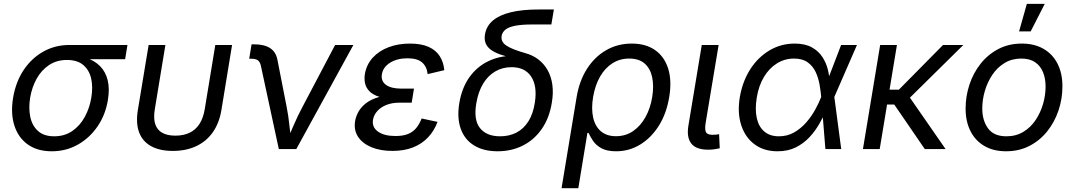

<svg xmlns="http://www.w3.org/2000/svg" viewBox="-20 -777 5604 1001"><path d="M250 11.7Q175.3 11.7 125.5 -23.4Q75.7 -58.6 55.2 -121.6Q34.7 -184.6 48.3 -267.6Q62.5 -351.1 103.8 -412.6Q145 -474.1 206.3 -508.3Q267.6 -542.5 341.8 -542.5H644.5L632.3 -468.3H398.9L329.1 -464.4Q275.4 -464.4 235.6 -437.7Q195.8 -411.1 171.1 -366.7Q146.5 -322.3 137.2 -268.1Q128.4 -214.4 137.7 -168.5Q147 -122.6 177.7 -94.5Q208.5 -66.4 262.7 -66.4Q316.9 -66.4 356.9 -94Q397 -121.6 422.1 -167.7Q447.3 -213.9 456.1 -268.1Q465.3 -323.2 455.3 -367.4Q445.3 -411.6 414.3 -438Q383.3 -464.4 329.1 -464.4L333 -488.8Q387.7 -488.8 430.9 -474.6Q474.1 -460.4 502.4 -431.4Q530.8 -402.3 541.5 -358.6Q552.2 -314.9 542.5 -255.4Q529.8 -178.2 488.5 -117.9Q447.3 -57.6 385.7 -22.9Q324.2 11.7 250 11.7Z M881.3 9.8Q812.5 9.8 767.8 -14.9Q723.1 -39.6 705.3 -86.9Q687.5 -134.3 698.7 -203.1L754.9 -542.5H842.3L787.1 -207.5Q779.3 -160.6 789.3 -130.1Q799.3 -99.6 825.9 -84.7Q852.5 -69.8 894 -69.8Q936.5 -69.8 968 -84.7Q999.5 -99.6 1019.5 -130.1Q1039.6 -160.6 1047.4 -207.5L1102.5 -542.5H1189.9L1134.3 -203.1Q1123 -135.3 1089.6 -87.6Q1056.2 -40 1003.2 -15.1Q950.2 9.8 881.3 9.8Z M1433.6 0 1340.3 -433.1Q1335.9 -453.6 1325 -462.2Q1314 -470.7 1291 -470.7H1279.3L1291.5 -545.9H1305.7Q1357.9 -545.9 1388.2 -526.1Q1418.5 -506.3 1426.3 -465.8L1474.1 -221.7Q1483.9 -172.9 1488.8 -123.8Q1493.7 -74.7 1499.5 -29.8H1469.2Q1490.7 -75.7 1511.2 -124.3Q1531.7 -172.9 1558.1 -221.7L1727.1 -542.5H1822.3L1524.9 0Z M2025.4 9.8Q1962.4 9.8 1915.8 -9.8Q1869.1 -29.3 1846.4 -64.5Q1823.7 -99.6 1831.5 -146.5Q1835.4 -169.9 1848.6 -194.1Q1861.8 -218.3 1887.7 -238.5Q1913.6 -258.8 1955.6 -271.2Q1997.6 -283.7 2059.6 -283.7H2132.8L2126.5 -241.7H2062.5Q2023.9 -241.7 1994.6 -230Q1965.3 -218.3 1947.3 -198.2Q1929.2 -178.2 1924.8 -153.3Q1918 -114.7 1950.2 -91.3Q1982.4 -67.9 2042 -67.9Q2081.5 -67.9 2107.2 -78.4Q2132.8 -88.9 2149.7 -109.1Q2166.5 -129.4 2178.2 -159.2L2261.2 -141.6Q2243.7 -94.7 2211.4 -60.5Q2179.2 -26.4 2132.8 -8.3Q2086.4 9.8 2025.4 9.8ZM2056.6 -260.3Q1997.1 -260.3 1960.7 -271.2Q1924.3 -282.2 1906 -301.3Q1887.7 -320.3 1883.1 -343.5Q1878.4 -366.7 1882.3 -391.1Q1891.1 -441.4 1923.8 -476.8Q1956.5 -512.2 2006.3 -531Q2056.2 -549.8 2117.2 -549.8Q2176.3 -549.8 2214.4 -532.7Q2252.4 -515.6 2272.5 -484.4Q2292.5 -453.1 2296.4 -411.1L2209.5 -390.6Q2205.6 -429.2 2180.9 -451.2Q2156.2 -473.1 2104.5 -473.1Q2050.3 -473.1 2013.2 -449.7Q1976.1 -426.3 1970.7 -387.7Q1965.8 -354.5 1992.2 -334.7Q2018.6 -314.9 2074.7 -314.9H2138.2L2129.4 -260.3Z M2574.2 11.7Q2502.4 11.7 2453.1 -17.8Q2403.8 -47.4 2382.8 -103.8Q2361.8 -160.2 2374.5 -238.8Q2387.7 -318.8 2427.2 -374.3Q2466.8 -429.7 2525.9 -458Q2585 -486.3 2656.2 -486.3L2654.3 -475.1Q2616.2 -482.9 2586.9 -493.4Q2557.6 -503.9 2538.6 -518.1Q2519.5 -532.2 2511.7 -552.2Q2503.9 -572.3 2508.8 -599.6Q2516.6 -642.1 2550.3 -670.4Q2584 -698.7 2643.3 -713.1Q2702.6 -727.5 2786.1 -727.5H2867.7L2854.5 -649.4H2753.4Q2700.2 -649.4 2666.3 -642.8Q2632.3 -636.2 2615.5 -622.8Q2598.6 -609.4 2595.2 -589.4Q2592.8 -574.2 2598.9 -561.8Q2605 -549.3 2620.4 -539.1Q2635.7 -528.8 2660.2 -519.3Q2684.6 -509.8 2718.8 -500Q2756.8 -489.7 2786.4 -467.3Q2815.9 -444.8 2834.7 -411.9Q2853.5 -378.9 2859.6 -335.9Q2865.7 -293 2856.9 -241.2Q2844.2 -162.1 2804.9 -105.2Q2765.6 -48.3 2706.3 -18.3Q2647 11.7 2574.2 11.7ZM2587.4 -66.4Q2635.3 -66.4 2672.9 -85.9Q2710.4 -105.5 2735.1 -144.8Q2759.8 -184.1 2768.6 -243.2Q2781.7 -328.6 2749.3 -377.7Q2716.8 -426.8 2647 -426.8Q2600.1 -426.8 2562.3 -404.8Q2524.4 -382.8 2499 -341.1Q2473.6 -299.3 2463.4 -239.7Q2448.2 -151.4 2482.7 -108.9Q2517.1 -66.4 2587.4 -66.4Z M2907.7 204.1 2986.3 -271Q3000.5 -356 3040.5 -418.5Q3080.6 -481 3140.4 -515.4Q3200.2 -549.8 3273.4 -549.8Q3346.2 -549.8 3394.5 -516.4Q3442.9 -482.9 3462.9 -421.4Q3482.9 -359.9 3469.7 -275.4Q3456.1 -188 3416.3 -123.8Q3376.5 -59.6 3318.6 -23.9Q3260.7 11.7 3192.4 11.7Q3142.6 11.7 3114 -4.9Q3085.4 -21.5 3071 -43.9Q3056.6 -66.4 3048.3 -84H3042.5L2995.1 204.1ZM3191.4 -66.9Q3242.2 -66.9 3281 -93.8Q3319.8 -120.6 3345.5 -167Q3371.1 -213.4 3380.4 -271.5Q3389.6 -329.1 3380.1 -374.3Q3370.6 -419.4 3341.1 -445.6Q3311.5 -471.7 3260.3 -471.7Q3210.9 -471.7 3172.1 -446.5Q3133.3 -421.4 3107.9 -376.7Q3082.5 -332 3072.3 -272Q3062 -211.4 3072.3 -164.8Q3082.5 -118.2 3112.8 -92.5Q3143.1 -66.9 3191.4 -66.9Z M3671.9 3.4Q3609.4 3.4 3584.2 -28.6Q3559.1 -60.5 3568.8 -120.6L3638.7 -542.5H3726.6L3659.7 -141.1Q3653.3 -104.5 3659.9 -89.4Q3666.5 -74.2 3694.8 -74.2Q3708 -74.2 3715.3 -75.2Q3722.7 -76.2 3729 -77.6L3732.4 -3.9Q3722.2 -1.5 3706.1 1Q3689.9 3.4 3671.9 3.4Z M4033.7 11.7Q3962.9 11.7 3914.1 -24.4Q3865.2 -60.5 3844.5 -124.3Q3823.7 -188 3836.9 -269.5Q3851.1 -353 3891.6 -416Q3932.1 -479 3991.9 -514.4Q4051.8 -549.8 4123 -549.8Q4176.8 -549.8 4211.9 -530.5Q4247.1 -511.2 4267.3 -480.2Q4287.6 -449.2 4296.1 -413.8Q4304.7 -378.4 4306.2 -345.7H4337.4L4329.6 -272.9L4365.7 0H4283.2L4261.2 -272.9Q4258.8 -301.3 4252.9 -335.4Q4247.1 -369.6 4232.9 -400.6Q4218.8 -431.6 4191.4 -451.7Q4164.1 -471.7 4119.6 -471.7Q4071.3 -471.7 4031 -446.8Q3990.7 -421.9 3963.1 -376.2Q3935.5 -330.6 3925.3 -267.6Q3915.5 -206.5 3925.5 -161.4Q3935.5 -116.2 3964.8 -91.3Q3994.1 -66.4 4040.5 -66.4Q4085 -66.4 4120.6 -86.9Q4156.2 -107.4 4183.6 -138.9Q4210.9 -170.4 4230.2 -205.6Q4249.5 -240.7 4260.7 -270L4365.2 -542.5H4447.8L4329.1 -270L4313.5 -199.2H4286.1Q4272 -167 4251 -130.4Q4230 -93.8 4200 -61.5Q4169.9 -29.3 4129.2 -8.8Q4088.4 11.7 4033.7 11.7Z M4656.2 -542.5 4566.4 0H4479L4568.8 -542.5ZM5002.4 -542.5 4687.5 -231.9H4571.3L4584 -309.6H4666.5L4896.5 -542.5ZM4801.3 0 4640.6 -234.4 4698.7 -304.2 4909.7 0Z M5225.1 11.7Q5159.2 11.7 5112.1 -15.9Q5064.9 -43.5 5039.6 -93.5Q5014.2 -143.6 5014.2 -210.4Q5014.2 -274.9 5034.2 -335.7Q5054.2 -396.5 5092.5 -444.8Q5130.9 -493.2 5185.1 -521.5Q5239.3 -549.8 5307.1 -549.8Q5372.6 -549.8 5420.2 -522.5Q5467.8 -495.1 5493.4 -445.1Q5519 -395 5519 -327.1Q5519 -261.7 5498.5 -200.9Q5478 -140.1 5439.5 -92Q5400.9 -43.9 5346.7 -16.1Q5292.5 11.7 5225.1 11.7ZM5227.1 -66.4Q5276.9 -66.4 5315.2 -89.6Q5353.5 -112.8 5379.2 -151.1Q5404.8 -189.5 5418 -235.1Q5431.2 -280.8 5431.2 -325.7Q5431.2 -367.2 5418 -400.1Q5404.8 -433.1 5377 -452.4Q5349.1 -471.7 5304.7 -471.7Q5255.4 -471.7 5217.3 -448.5Q5179.2 -425.3 5153.6 -387Q5127.9 -348.6 5114.5 -302.7Q5101.1 -256.8 5101.1 -210.9Q5101.1 -149.4 5131.1 -107.9Q5161.1 -66.4 5227.1 -66.4ZM5293 -613.3 5333.5 -756.8H5426.8L5353.5 -613.3Z"/></svg>

Font: Inter 16pt
Style: Italic
Weight: 400
Italic angle: -9.3988°
Version: Version 4.001;git-66647c0bb